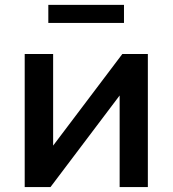

<svg xmlns="http://www.w3.org/2000/svg" viewBox="-20 -758 700 778"><path d="M80.1 0V-539.1H195.3V-168L475.6 -539.1H579.1V0H464.8V-371.1L184.6 0ZM175.8 -665V-738.3H482.4V-665Z"/></svg>

Font: Min Sans SemiBold
Style: Regular
Weight: 600
Designer: Jinseong-Kim, NotoSansCJK, Nunito
Foundry: Jinseong-Kim
Version: Version 1.400;Glyphs 3.1.2 (3151)